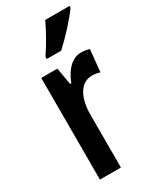

<svg xmlns="http://www.w3.org/2000/svg" viewBox="-196 -827 732 888"><g transform="rotate(-30 170.0 -383.0)"><path d="M340 -757V-766H210C189 -721 162 -672 126 -618V-606H203C247 -646 313 -717 340 -757ZM277 -553C227 -553 189 -508 168 -452H162L146 -543H60V0H172V-279C171 -372 207 -435 267 -435C284 -435 298 -433 310 -428L322 -546C305 -551 291 -553 277 -553Z"/></g></svg>

Font: Noto Sans Arabic UI XCn SmBd
Style: Regular
Weight: 600
Width: 2
Designer: Monotype Design Team, Nadine Chahine and Nizar Qandah
Foundry: Monotype Imaging Inc.
Version: Version 2.010